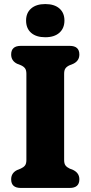

<svg xmlns="http://www.w3.org/2000/svg" viewBox="-20 -926 446 946"><path d="M296 -137.5Q296 -119.5 303 -110.5Q310 -101.5 323 -95.5L341.5 -88Q371 -73 371 -42.5Q371 0 323.5 0H82.5Q35 0 35 -42.5Q35 -73.5 64 -88L82.5 -95.5Q96 -101.5 103 -110.5Q110 -119.5 110 -137.5V-562.5Q110 -580.5 103.2 -589.5Q96.5 -598.5 83 -604.5L64 -612Q35 -626.5 35 -657.5Q35 -700 82.5 -700H323.5Q371 -700 371 -657.5Q371 -626.5 341.5 -612L323 -604.5Q309.5 -598.5 302.8 -589.5Q296 -580.5 296 -562.5ZM203 -742.5Q158.5 -742.5 133.5 -764.2Q108.5 -786 108.5 -825Q108.5 -862.5 133.5 -884.2Q158.5 -906 203 -906Q248 -906 272.8 -884.2Q297.5 -862.5 297.5 -825Q297.5 -787 272.8 -764.8Q248 -742.5 203 -742.5Z"/></svg>

Font: Fraunces 72pt SuperSoft
Style: Bold
Weight: 700
Version: Version 1.000;[0bf87f6ff]